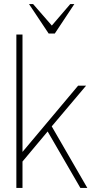

<svg xmlns="http://www.w3.org/2000/svg" viewBox="-20 -919 497 939"><path d="M407 0H373L213 -276L90 -129V0H60V-750H90V-176L362 -500H401L233 -301ZM218 -755 122 -899H142L233.5 -794L323.5 -899H343.5L248 -755Z"/></svg>

Font: Urbanist Thin
Style: Regular
Weight: 100
Designer: Corey Hu
Foundry: Corey Hu
Version: Version 1.330; ttfautohint (v1.8.4.7-5d5b)